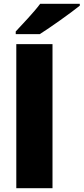

<svg xmlns="http://www.w3.org/2000/svg" viewBox="-20 -993 441 1013"><path d="M401 -963V-973H192C159 -928 97 -864 63 -827V-813H190C244 -847 354 -925 401 -963ZM257 0V-760H66V0Z"/></svg>

Font: Noto Sans Malayalam Black
Style: Regular
Weight: 900
Designer: Jelle Bosma - Monotype Design Team
Foundry: Monotype Imaging Inc.
Version: Version 2.104